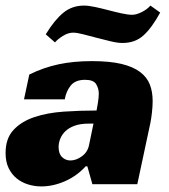

<svg xmlns="http://www.w3.org/2000/svg" viewBox="-33 -660 605 688"><path d="M72 -393Q123 -418 176.5 -429.5Q230 -441 296 -441Q360 -441 402 -431Q444 -421 469 -402Q494 -383 504 -357Q514 -331 514 -298Q514 -279 511.5 -257Q509 -235 506 -220L459 0H298L280 -64H274Q242 -29 199.5 -10.5Q157 8 115 8Q91 8 68 1Q45 -6 27 -20.5Q9 -35 -2 -57.5Q-13 -80 -13 -112Q-13 -164 15.5 -194.5Q44 -225 90.5 -240.5Q137 -256 195.5 -260Q254 -264 313 -264Q315 -274 318 -292.5Q321 -311 321 -325Q321 -343 311.5 -358.5Q302 -374 272 -374Q237 -374 220.5 -353.5Q204 -333 199 -304H53ZM302 -217H284Q255 -217 234.5 -209.5Q214 -202 201.5 -190Q189 -178 183 -163Q177 -148 177 -133Q177 -109 189.5 -97Q202 -85 219 -85Q240 -85 260.5 -100Q281 -115 286 -140ZM541 -615Q511 -560 481 -533Q451 -506 406 -506Q388 -506 363.5 -512Q339 -518 313.5 -524.5Q288 -531 265.5 -537Q243 -543 229 -543Q211 -543 192 -531Q173 -519 164 -508L131 -537Q162 -588 193.5 -614Q225 -640 268 -640Q284 -640 307.5 -635Q331 -630 355.5 -623.5Q380 -617 403 -612Q426 -607 441 -607Q455 -607 474.5 -616.5Q494 -626 506 -640Z"/></svg>

Font: Racing Sans One
Style: Regular
Weight: 400
Designer: Pablo Impallari, Rodrigo Fuenzalida
Foundry: Pablo Impallari, Rodrigo Fuenzalida
Version: Version 1.001; ttfautohint (v0.8) -G 200 -r 50